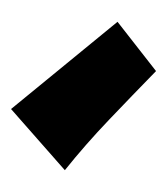

<svg xmlns="http://www.w3.org/2000/svg" viewBox="2 -832 296 339"><g transform="rotate(-90 149.5 -662.0)"><path d="M194 -534Q152 -575 108 -617Q64 -659 19 -695L127 -790L281 -602Z"/></g></svg>

Font: Eczar
Style: Bold
Weight: 700
Designer: Vaibhav Singh
Foundry: Rosetta Type Foundry
Version: Version 2.000